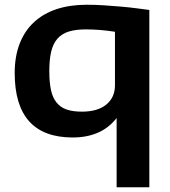

<svg xmlns="http://www.w3.org/2000/svg" viewBox="-20 -570 719 810"><path d="M472 -72Q439 -30 392.5 -10Q346 10 287 10Q42 10 42 -262Q42 -332 63 -386Q84 -440 123.5 -476.5Q163 -513 219 -531.5Q275 -550 346 -550Q383 -550 420 -547.5Q457 -545 491.5 -542Q526 -539 556.5 -535Q587 -531 610 -528V220H472ZM326 -99Q392 -99 428.5 -129Q465 -159 465 -210V-436Q433 -441 402.5 -443.5Q372 -446 342 -446Q300 -446 270.5 -437Q241 -428 222.5 -407Q204 -386 196 -352.5Q188 -319 188 -270Q188 -223 195 -190.5Q202 -158 218.5 -137.5Q235 -117 261 -108Q287 -99 326 -99Z"/></svg>

Font: Encode Sans Wide
Style: SemiBold
Weight: 600
Designer: Pablo Impallari, Andres Torresi
Foundry: Pablo Impallari, Andres Torresi
Version: Version 1.000; ttfautohint (v1.00) -l 8 -r 50 -G 200 -x 14 -